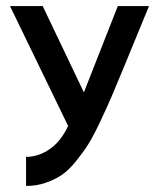

<svg xmlns="http://www.w3.org/2000/svg" viewBox="-20 -410 537 634"><path d="M369 -390H472L389 -188Q363 -125 348 -90Q333 -55 310 -6.5Q287 42 270.5 68Q254 94 229.5 124Q205 154 182 169Q159 184 129.5 194Q100 204 66 204V108Q107 108 144 82.5Q181 57 205 6L13 -390H121L257 -105Z"/></svg>

Font: MB Grotesk
Style: Regular
Weight: 400
Designer: Nawras Khrais
Foundry: Nawras Khrais
Version: Version 1.000;PS 001.000;hotconv 1.0.88;makeotf.lib2.5.64775